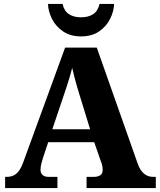

<svg xmlns="http://www.w3.org/2000/svg" viewBox="-20 -956 812 976"><path d="M6 0V-57H15Q32 -57 46.5 -63Q61 -69 73.5 -84Q86 -99 97 -128L311 -714H472L679 -127Q688 -101 700 -86Q712 -71 726.5 -64Q741 -57 758 -57H772V0H420V-57H460Q475 -57 488.5 -64.5Q502 -72 502 -92Q502 -101 500.5 -110Q499 -119 496.5 -126.5Q494 -134 492 -138L459 -233H225L199 -155Q197 -147 193.5 -136Q190 -125 188 -113.5Q186 -102 186 -93Q186 -76 196.5 -66.5Q207 -57 226 -57H272V0ZM246 -299H438L383 -478Q377 -498 370.5 -520Q364 -542 358 -565.5Q352 -589 347 -611Q342 -590 335 -567Q328 -544 321 -522Q314 -500 307 -480ZM392 -771Q338 -771 300.5 -796.5Q263 -822 244 -860.5Q225 -899 224 -936H298Q306 -900 330.5 -884Q355 -868 392 -868Q429 -868 453.5 -884Q478 -900 486 -936H560Q559 -899 540 -860.5Q521 -822 484 -796.5Q447 -771 392 -771Z"/></svg>

Font: Noto Serif Gujarati ExtraBold
Style: Regular
Weight: 800
Version: Version 2.102